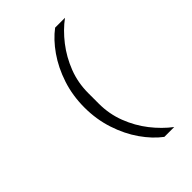

<svg xmlns="http://www.w3.org/2000/svg" viewBox="-258 -869 1116 1116"><g transform="rotate(-45 300.0 -311.0)"><path d="M205 -311Q205 -409 233.5 -495.5Q262 -582 309.5 -650Q357 -718 413 -760H494Q436 -717 387.5 -654.5Q339 -592 309.5 -516Q280 -440 280 -354V-268Q280 -183 309.5 -106.5Q339 -30 387.5 32Q436 94 494 138H413Q357 96 309.5 28Q262 -40 233.5 -127Q205 -214 205 -311Z"/></g></svg>

Font: Lilex
Style: Regular
Weight: 400
Monospace: yes
Designer: Mike Abbink, Paul van der Laan, Pieter van Rosmalen, Mikhael Khrustik
Foundry: Mikhael Khrustik
Version: Version 2.510